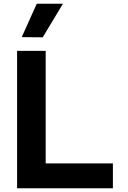

<svg xmlns="http://www.w3.org/2000/svg" viewBox="-20 -1014 687 1034"><path d="M210 -813 97 -814 178 -994H319ZM72 0V-740H226V-134H588V0Z"/></svg>

Font: Be Vietnam Pro
Style: Bold
Weight: 700
Designer: Lam Bao, Tony Le, Vietanh Nguyen
Foundry: Yellow Type Foundry
Version: Version 1.002; ttfautohint (v1.8.3)